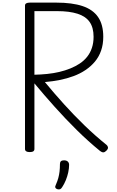

<svg xmlns="http://www.w3.org/2000/svg" viewBox="-20 -1148 891 1467"><path d="M207 14Q189 14 180 8Q171 2 171 -10V-1105Q171 -1117 180.5 -1122.5Q190 -1128 208 -1128H410Q532 -1128 611 -1101.5Q690 -1075 729.5 -1017.5Q769 -960 769 -867Q769 -809 752.5 -761.5Q736 -714 705.5 -677.5Q675 -641 633.5 -613Q592 -585 542 -566.5Q492 -548 437 -537Q382 -526 323 -521Q393 -436 468.5 -352.5Q544 -269 625.5 -190Q707 -111 794 -41Q803 -34 805 -22Q807 -10 791 5Q780 16 769 16Q758 16 745 6Q654 -68 567 -154Q480 -240 398.5 -331Q317 -422 243 -511V-10Q243 2 234.5 8Q226 14 207 14ZM243 -577Q292 -578 340.5 -583Q389 -588 433.5 -598.5Q478 -609 517.5 -625Q557 -641 590 -663Q623 -685 646.5 -715Q670 -745 682.5 -783Q695 -821 695 -867Q695 -937 665 -980Q635 -1023 572.5 -1043Q510 -1063 416 -1063H243ZM416 297Q405 292 402.5 284.5Q400 277 407 263Q419 236 425.5 212Q432 188 435 162.5Q438 137 438 105Q438 91 445.5 84Q453 77 469 77Q488 77 498 86.5Q508 96 508 112Q508 138 501.5 168.5Q495 199 483 228.5Q471 258 455 282Q447 295 438.5 298Q430 301 416 297Z"/></svg>

Font: Playwrite CL Light
Style: Regular
Weight: 300
Designer: Veronika Burian, José Scaglione
Foundry: TypeTogether
Version: Version 1.002